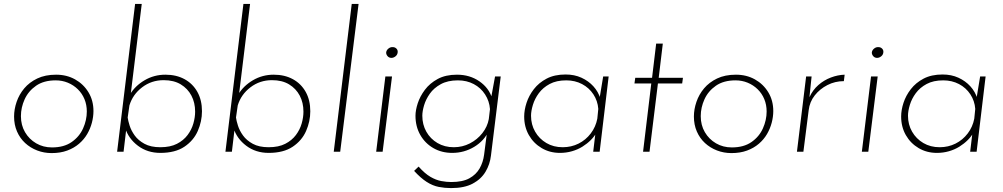

<svg xmlns="http://www.w3.org/2000/svg" viewBox="-20 -776 5130 982"><path d="M244 7Q205 7 170 -6.5Q135 -20 108.5 -44.5Q82 -69 67 -103.5Q52 -138 52 -180Q52 -217 65 -255Q78 -293 104 -324Q130 -355 170.5 -374.5Q211 -394 267 -394Q321 -394 364 -370Q407 -346 432.5 -304Q458 -262 458 -208Q458 -179 450 -148.5Q442 -118 426 -90.5Q410 -63 384.5 -41Q359 -19 324 -6Q289 7 244 7ZM246 -22Q307 -22 346.5 -49.5Q386 -77 405 -119.5Q424 -162 424 -206Q424 -240 412 -269Q400 -298 378 -319.5Q356 -341 327 -353Q298 -365 265 -365Q204 -365 164.5 -337.5Q125 -310 106 -268Q87 -226 87 -182Q87 -136 108 -100Q129 -64 165 -43Q201 -22 246 -22Z M800 6Q734 6 685.5 -30.5Q637 -67 620 -122L629 -143L612 0H579L671 -756H705L646 -273L644 -292Q671 -337 719.5 -365.5Q768 -394 826 -394Q882 -394 924 -371Q966 -348 989.5 -306Q1013 -264 1013 -207Q1013 -155 991.5 -106Q970 -57 923 -25.5Q876 6 800 6ZM800 -23Q851 -23 885 -40.5Q919 -58 939.5 -85.5Q960 -113 969 -144.5Q978 -176 978 -205Q978 -251 959 -287Q940 -323 904.5 -344.5Q869 -366 817 -366Q755 -366 707 -329.5Q659 -293 642 -237L633 -175Q635 -159 643 -133.5Q651 -108 669 -83Q687 -58 719 -40.5Q751 -23 800 -23Z M1354 6Q1288 6 1239.5 -30.5Q1191 -67 1174 -122L1183 -143L1166 0H1133L1225 -756H1259L1200 -273L1198 -292Q1225 -337 1273.5 -365.5Q1322 -394 1380 -394Q1436 -394 1478 -371Q1520 -348 1543.5 -306Q1567 -264 1567 -207Q1567 -155 1545.5 -106Q1524 -57 1477 -25.5Q1430 6 1354 6ZM1354 -23Q1405 -23 1439 -40.5Q1473 -58 1493.5 -85.5Q1514 -113 1523 -144.5Q1532 -176 1532 -205Q1532 -251 1513 -287Q1494 -323 1458.5 -344.5Q1423 -366 1371 -366Q1309 -366 1261 -329.5Q1213 -293 1196 -237L1187 -175Q1189 -159 1197 -133.5Q1205 -108 1223 -83Q1241 -58 1273 -40.5Q1305 -23 1354 -23Z M1779 -756H1814L1720 0H1687Z M1951 -385H1985L1937 0H1904ZM1955 -507Q1956 -519 1966.5 -527.5Q1977 -536 1989 -535Q2000 -535 2007.5 -527.5Q2015 -520 2014 -509Q2013 -496 2003 -488Q1993 -480 1982 -480Q1970 -480 1962.5 -488.5Q1955 -497 1955 -507Z M2287 186Q2255 186 2224 180Q2193 174 2162.5 154.5Q2132 135 2098 98L2121 76Q2153 112 2181.5 128.5Q2210 145 2237 150Q2264 155 2288 155Q2346 155 2380.5 136Q2415 117 2433 85.5Q2451 54 2456 15L2473 -116L2481 -109Q2457 -56 2405.5 -25Q2354 6 2293 6Q2239 6 2196.5 -18.5Q2154 -43 2129.5 -86Q2105 -129 2105 -184Q2105 -212 2116.5 -247.5Q2128 -283 2153 -316.5Q2178 -350 2218.5 -372Q2259 -394 2317 -394Q2383 -394 2432 -360Q2481 -326 2497 -273L2489 -260L2512 -385H2541L2491 20Q2486 64 2463.5 102Q2441 140 2398 163Q2355 186 2287 186ZM2322 -365Q2270 -365 2234.5 -345.5Q2199 -326 2178.5 -297Q2158 -268 2149 -237.5Q2140 -207 2140 -184Q2140 -139 2160.5 -102.5Q2181 -66 2217.5 -44.5Q2254 -23 2301 -23Q2345 -23 2383 -42.5Q2421 -62 2447 -95Q2473 -128 2480 -167L2486 -218Q2483 -259 2461 -293Q2439 -327 2403 -346Q2367 -365 2322 -365Z M2844 6Q2792 6 2750.5 -18.5Q2709 -43 2685 -85Q2661 -127 2661 -180Q2661 -213 2673 -250Q2685 -287 2710.5 -320Q2736 -353 2776 -374Q2816 -395 2873 -395Q2918 -395 2954 -378.5Q2990 -362 3015 -334.5Q3040 -307 3051 -271L3044 -258L3065 -385H3093L3047 0H3014L3028 -117L3032 -100Q3021 -79 3002 -60Q2983 -41 2959 -26Q2935 -11 2905.5 -2.5Q2876 6 2844 6ZM2858 -23Q2902 -23 2939 -41.5Q2976 -60 3001.5 -93.5Q3027 -127 3035 -169L3040 -219Q3037 -260 3015 -293.5Q2993 -327 2957 -346Q2921 -365 2876 -365Q2826 -365 2791.5 -346.5Q2757 -328 2736 -299.5Q2715 -271 2705.5 -239.5Q2696 -208 2696 -184Q2696 -139 2717 -102.5Q2738 -66 2774.5 -44.5Q2811 -23 2858 -23Z M3336 -553H3370L3349 -378H3473L3469 -349H3345L3302 0H3269L3311 -349H3225L3229 -378H3315Z M3721 7Q3682 7 3647 -6.5Q3612 -20 3585.5 -44.5Q3559 -69 3544 -103.5Q3529 -138 3529 -180Q3529 -217 3542 -255Q3555 -293 3581 -324Q3607 -355 3647.5 -374.5Q3688 -394 3744 -394Q3798 -394 3841 -370Q3884 -346 3909.5 -304Q3935 -262 3935 -208Q3935 -179 3927 -148.5Q3919 -118 3903 -90.5Q3887 -63 3861.5 -41Q3836 -19 3801 -6Q3766 7 3721 7ZM3723 -22Q3784 -22 3823.5 -49.5Q3863 -77 3882 -119.5Q3901 -162 3901 -206Q3901 -240 3889 -269Q3877 -298 3855 -319.5Q3833 -341 3804 -353Q3775 -365 3742 -365Q3681 -365 3641.5 -337.5Q3602 -310 3583 -268Q3564 -226 3564 -182Q3564 -136 3585 -100Q3606 -64 3642 -43Q3678 -22 3723 -22Z M4131 -385 4120 -279Q4137 -316 4165.5 -341Q4194 -366 4229.5 -379.5Q4265 -393 4300 -394L4296 -361Q4251 -361 4212 -341Q4173 -321 4147 -288Q4121 -255 4116 -212L4089 0H4056L4103 -385Z M4435 -385H4469L4421 0H4388ZM4439 -507Q4440 -519 4450.5 -527.5Q4461 -536 4473 -535Q4484 -535 4491.5 -527.5Q4499 -520 4498 -509Q4497 -496 4487 -488Q4477 -480 4466 -480Q4454 -480 4446.5 -488.5Q4439 -497 4439 -507Z M4772 6Q4720 6 4678.5 -18.5Q4637 -43 4613 -85Q4589 -127 4589 -180Q4589 -213 4601 -250Q4613 -287 4638.5 -320Q4664 -353 4704 -374Q4744 -395 4801 -395Q4846 -395 4882 -378.5Q4918 -362 4943 -334.5Q4968 -307 4979 -271L4972 -258L4993 -385H5021L4975 0H4942L4956 -117L4960 -100Q4949 -79 4930 -60Q4911 -41 4887 -26Q4863 -11 4833.5 -2.5Q4804 6 4772 6ZM4786 -23Q4830 -23 4867 -41.5Q4904 -60 4929.5 -93.5Q4955 -127 4963 -169L4968 -219Q4965 -260 4943 -293.5Q4921 -327 4885 -346Q4849 -365 4804 -365Q4754 -365 4719.5 -346.5Q4685 -328 4664 -299.5Q4643 -271 4633.5 -239.5Q4624 -208 4624 -184Q4624 -139 4645 -102.5Q4666 -66 4702.5 -44.5Q4739 -23 4786 -23Z"/></svg>

Font: Josefin Sans Thin ExtraLight
Style: Italic
Weight: 250
Italic angle: -7°
Version: Version 2.000